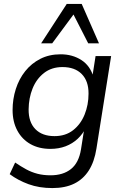

<svg xmlns="http://www.w3.org/2000/svg" viewBox="-20 -773 626 982"><path d="M248 188.9Q180.3 188.9 126.1 169.1Q71.8 149.2 29.6 117.8L57.5 58.3Q87.1 78.4 114.5 93.3Q141.9 108.1 172.2 115.9Q202.4 123.6 238.5 123.6Q302.8 123.6 343 91.6Q383.1 59.6 394.2 -8.9L412.4 -124.1L420.8 -123.1Q404.3 -88.4 377.5 -63.3Q350.7 -38.2 315.4 -24.8Q280 -11.5 237.8 -11.5Q179.8 -11.5 136.4 -35.7Q92.9 -60 68.7 -105Q44.4 -149.9 44.4 -210.3Q44.4 -266.3 60.9 -317.8Q77.3 -369.2 109 -409Q140.7 -448.8 186.2 -472Q231.7 -495.3 290.2 -495.3Q350.4 -495.3 396.2 -465.9Q442.1 -436.5 459.1 -376.1L451.7 -377L468.8 -486.3H548.4L473.3 -13.3Q462.8 54.1 434.2 98.9Q405.6 143.7 359.4 166.3Q313.2 188.9 248 188.9ZM258.8 -76.8Q315.3 -76.8 353.9 -107.1Q392.5 -137.3 412.7 -187Q432.8 -236.6 432.8 -294.1Q433.3 -358.3 398.2 -394.1Q363.1 -430 299.5 -430Q244 -430 205.1 -399.7Q166.3 -369.4 146.6 -320.3Q126.9 -271.1 126.4 -213.6Q125.9 -148.4 160.8 -112.6Q195.7 -76.8 258.8 -76.8ZM190.3 -551.3 321.3 -752.8H397.9L486.3 -551.3H431.2L355.9 -698.7L246.9 -551.3Z"/></svg>

Font: Nunito Sans 12pt ExtraLight
Style: Italic
Weight: 200
Italic angle: -9°
Designer: Vernon Adams
Foundry: Vernon Adams
Version: Version 3.101;gftools[0.9.27]